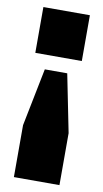

<svg xmlns="http://www.w3.org/2000/svg" viewBox="-84 -561 430 801"><g transform="rotate(10 131.5 -160.0)"><path d="M84 -265 35 -20V200H228V-20L179 -265ZM33 -326H230V-520H33Z"/></g></svg>

Font: Aspekta 850
Style: Regular
Weight: 850
Designer: Ivo Dolenc
Version: Version 2.000